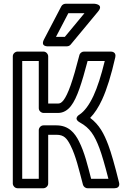

<svg xmlns="http://www.w3.org/2000/svg" viewBox="-20 -975 667 1020"><path d="M186 -651V-400C186 -384.9 200.3 -375 211 -375H289C316.2 -375 339.6 -389.6 356.7 -411.7C373.6 -433.4 388.1 -464.4 402.6 -505.7C415.6 -542.8 430.2 -592.7 445.4 -651H536.5C517.4 -572.6 497.4 -511 476.8 -466.5C453.5 -416.1 428.1 -383.6 403 -366.7C403 -366.7 365 -346.1 405 -324.1C457.9 -295 482.4 -256.3 508.6 -186.7C520.7 -154.5 537.4 -97.7 555.9 -25H464.2C445.2 -97.5 429.5 -165.2 399.3 -224.8C378.2 -266.4 346.1 -309 280 -309H211C195.9 -309 186 -294.7 186 -284V-25H98V-651ZM236 -676C236 -686.7 226.1 -701 211 -701H73C62.3 -701 48 -691.1 48 -676V0C48 10.7 57.9 25 73 25H211C221.7 25 236 15.1 236 0V-259H280C320.3 -259 335.7 -239.7 354.7 -202.2C383.3 -145.9 399.4 -73.8 420.8 6.5C423.3 15.8 433.1 25 445 25H588C620.6 25 613.1 -2.5 612.3 -6C589.5 -97.8 570.8 -163.4 555.4 -204.3C532.4 -265.6 507.6 -312.1 459 -348.7C482.6 -372.9 503.6 -405.2 522.2 -445.5C547.7 -500.7 570.8 -575.4 592.4 -670.5C598.9 -699 574.2 -701 568 -701H426C416 -701 404.7 -693.7 401.8 -682.2C384.6 -614.6 369 -561.1 355.4 -522.3C341.9 -483.6 328.4 -456.6 317.3 -442.3C306.4 -428.4 297.8 -425 289 -425H236ZM324.3 -779H277.3L343.1 -905H428.8ZM336 -729C343.1 -729 350.5 -732.3 355.2 -738L501.2 -914C533 -952.3 482 -955 482 -955H328C319.5 -955 310.2 -949.9 305.8 -941.6L213.8 -765.6C192.7 -725 236 -729 236 -729Z"/></svg>

Font: Fog Sans
Style: Outline
Weight: 700
Foundry: Intel Corporation
Version: Version 1.00